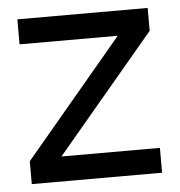

<svg xmlns="http://www.w3.org/2000/svg" viewBox="-43 -551 555 592"><g transform="rotate(-5 234.5 -255.0)"><path d="M32 -432.6H335.9L32 -70.8V0H435.3V-76.9H130.6L435.3 -439.2V-510H32Z"/></g></svg>

Font: Estedad-FD-VF Thin
Style: Regular
Weight: 100
Designer: Amin Abedi
Version: Version 5.0